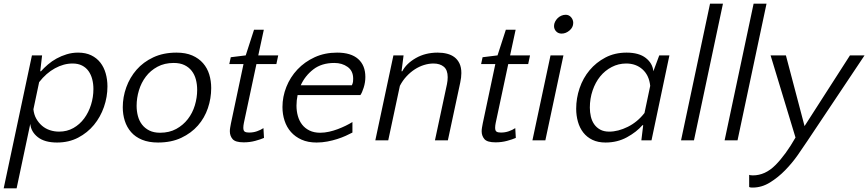

<svg xmlns="http://www.w3.org/2000/svg" viewBox="-56 -760 4703 1040"><path d="M367 -475Q408 -475 438 -460.5Q468 -446 487.5 -421Q507 -396 516.5 -362.5Q526 -329 526 -292Q526 -235 507 -180.5Q488 -126 453 -83.5Q418 -41 367.5 -14.5Q317 12 253 12Q186 12 149 -17Q112 -46 108 -89L34 260H-36L117 -460H172L162 -374H166Q182 -392 203.5 -410.5Q225 -429 250.5 -443Q276 -457 305.5 -466Q335 -475 367 -475ZM337 -416Q289 -416 241.5 -390Q194 -364 156 -315L125 -168Q128 -139 140.5 -117Q153 -95 171.5 -79Q190 -63 214 -55Q238 -47 264 -47Q307 -47 341.5 -66.5Q376 -86 400 -118.5Q424 -151 437 -192.5Q450 -234 450 -278Q450 -306 443.5 -331Q437 -356 423.5 -375Q410 -394 388.5 -405Q367 -416 337 -416Z M900 -475Q950 -475 985.5 -459.5Q1021 -444 1044 -417.5Q1067 -391 1077.5 -356.5Q1088 -322 1088 -283Q1088 -227 1070 -174Q1052 -121 1016 -80Q980 -39 926 -13.5Q872 12 800 12Q750 12 713.5 -3Q677 -18 654 -44.5Q631 -71 620 -105.5Q609 -140 609 -179Q609 -234 628 -287Q647 -340 683.5 -382Q720 -424 774.5 -449.5Q829 -475 900 -475ZM811 -41Q861 -41 898.5 -61.5Q936 -82 961.5 -115Q987 -148 999.5 -189.5Q1012 -231 1012 -273Q1012 -303 1005 -329.5Q998 -356 982.5 -376Q967 -396 943 -407.5Q919 -419 885 -419Q835 -419 797 -398.5Q759 -378 734 -345Q709 -312 696.5 -270.5Q684 -229 684 -187Q684 -158 691 -131.5Q698 -105 713.5 -85Q729 -65 753 -53Q777 -41 811 -41Z M1263 -413H1186L1194 -450L1275 -460L1320 -599H1373L1343 -460H1451L1441 -413H1333L1265 -94Q1262 -79 1262 -68Q1262 -52 1269.5 -47Q1277 -42 1293 -42Q1316 -42 1336 -49Q1356 -56 1371 -66L1374 -13Q1356 -5 1326.5 3Q1297 11 1264 11Q1219 11 1204 -6.5Q1189 -24 1189 -49Q1189 -59 1191 -70Q1193 -81 1195 -92Z M1770 -475Q1845 -475 1884 -440.5Q1923 -406 1923 -343Q1923 -314 1914 -285.5Q1905 -257 1896 -245H1556Q1550 -216 1550 -188Q1550 -158 1557.5 -131.5Q1565 -105 1580.5 -85Q1596 -65 1620.5 -53Q1645 -41 1678 -41Q1702 -41 1726.5 -46.5Q1751 -52 1773.5 -60.5Q1796 -69 1816.5 -79Q1837 -89 1853 -99V-42Q1838 -34 1817 -24.5Q1796 -15 1771 -7Q1746 1 1717.5 6.5Q1689 12 1659 12Q1612 12 1577.5 -3.5Q1543 -19 1520 -45Q1497 -71 1485.5 -106Q1474 -141 1474 -180Q1474 -236 1495 -289Q1516 -342 1555 -383.5Q1594 -425 1648.5 -450Q1703 -475 1770 -475ZM1755 -419Q1686 -419 1641 -384Q1596 -349 1573 -298H1850Q1852 -303 1854.5 -309.5Q1857 -316 1857 -334Q1857 -376 1827 -397.5Q1797 -419 1755 -419Z M2300 0 2365 -304Q2369 -323 2369 -342Q2369 -381 2348 -398.5Q2327 -416 2292 -416Q2267 -416 2241 -408Q2215 -400 2191 -384.5Q2167 -369 2146 -346.5Q2125 -324 2110 -295L2047 0H1977L2075 -460H2130L2119 -374H2123Q2145 -416 2196.5 -445.5Q2248 -475 2315 -475Q2342 -475 2365.5 -469Q2389 -463 2406 -450Q2423 -437 2433 -416Q2443 -395 2443 -364Q2443 -341 2437 -313L2370 0Z M2627 -413H2550L2558 -450L2639 -460L2684 -599H2737L2707 -460H2815L2805 -413H2697L2629 -94Q2626 -79 2626 -68Q2626 -52 2633.5 -47Q2641 -42 2657 -42Q2680 -42 2700 -49Q2720 -56 2735 -66L2738 -13Q2720 -5 2690.5 3Q2661 11 2628 11Q2583 11 2568 -6.5Q2553 -24 2553 -49Q2553 -59 2555 -70Q2557 -81 2559 -92Z M2898 0H2828L2926 -460H2996ZM2945 -619Q2945 -631 2950.5 -642Q2956 -653 2964.5 -661.5Q2973 -670 2984.5 -675Q2996 -680 3008 -680Q3026 -680 3037.5 -666.5Q3049 -653 3049 -636Q3049 -612 3029 -595Q3009 -578 2986 -578Q2968 -578 2956.5 -590Q2945 -602 2945 -619Z M3570 -460 3473 0H3418L3428 -82H3424Q3392 -45 3340 -16.5Q3288 12 3224 12Q3183 12 3153 -2.5Q3123 -17 3103.5 -42Q3084 -67 3074.5 -100.5Q3065 -134 3065 -171Q3065 -228 3083.5 -282.5Q3102 -337 3137.5 -379.5Q3173 -422 3223.5 -448.5Q3274 -475 3338 -475Q3405 -475 3442 -446Q3479 -417 3483 -374L3515 -460ZM3244 -47Q3292 -47 3344.5 -73Q3397 -99 3435 -148L3466 -295Q3460 -352 3424.5 -384Q3389 -416 3336 -416Q3294 -416 3257.5 -397Q3221 -378 3195 -346Q3169 -314 3154 -270Q3139 -226 3139 -177Q3139 -152 3144.5 -128.5Q3150 -105 3162.5 -87Q3175 -69 3195 -58Q3215 -47 3244 -47Z M3703 0H3633L3790 -740H3860Z M3939 0H3869L4026 -740H4096Z M4317 4Q4296 36 4265.5 79.5Q4235 123 4197 162Q4159 201 4114.5 228.5Q4070 256 4021 256Q4013 256 4009.5 255.5Q4006 255 4002 253V187Q4005 188 4008.5 189Q4012 190 4022 190Q4089 190 4144.5 134Q4200 78 4253 -15L4118 -460H4201L4302 -77L4548 -460H4627Z"/></svg>

Font: Quattrocento Sans
Style: Italic
Weight: 400
Designer: Pablo Impallari
Foundry: Pablo Impallari, Igino Marini, Brenda Gallo
Version: Version 2.000